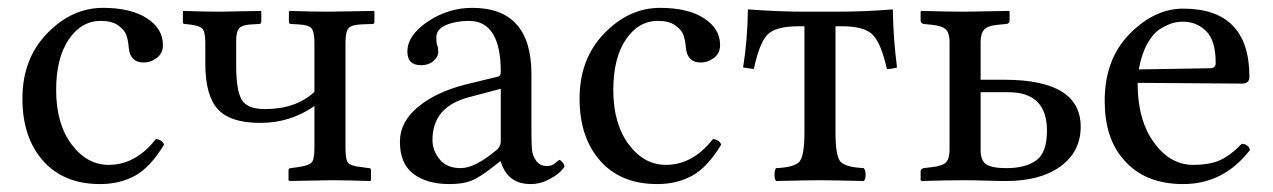

<svg xmlns="http://www.w3.org/2000/svg" viewBox="-20 -459 3243 489"><path d="M397.9 -90.8Q362.8 -32.7 324 -11.5Q285.2 9.8 234.9 9.8Q142.1 9.8 89.6 -49.6Q37.1 -108.9 37.1 -208Q37.1 -309.1 100.1 -374Q163.1 -439 242.2 -439Q313 -439 354 -412.6Q395 -386.2 395 -344.2Q395 -323.2 379.4 -311.5Q363.8 -299.8 346.2 -299.8Q312 -299.8 308.1 -335.9Q306.2 -357.9 301.5 -370.4Q296.9 -382.8 281 -394.3Q265.1 -405.8 236.8 -405.8Q187 -405.8 155 -358.4Q123 -311 123 -230Q123 -144 162.1 -91.6Q201.2 -39.1 256.8 -39.1Q325.7 -39.1 377 -105Q393.1 -103 397.9 -90.8Z M780.8 -349.1Q780.8 -377.9 773.2 -387Q765.6 -396 737.8 -397L721.7 -397.9Q715.8 -397.9 715.8 -402.8V-429.2L717.8 -431.2Q777.8 -429.2 815.9 -429.2L932.6 -431.2L933.6 -429.2V-402.8Q933.6 -397.9 928.7 -397.9L901.9 -397Q876 -396 867.9 -387.5Q859.9 -378.9 859.9 -349.1V-82Q859.9 -53.2 866.2 -44.7Q872.6 -36.1 901.9 -33.2L919.9 -30.8Q924.8 -30.8 924.8 -25.9V0L922.9 2Q861.8 0 822.8 0L716.8 2L714.8 0V-24.9Q714.8 -30.8 720.7 -30.8L737.8 -33.2Q766.6 -37.1 773.7 -45.2Q780.8 -53.2 780.8 -82V-189Q719.7 -146 642.6 -146Q566.4 -146 534.7 -180.9Q502.9 -215.8 502.9 -296.9V-350.1Q502.9 -377.9 495.4 -386Q487.8 -394 460 -397L450.7 -397.9Q445.8 -397.9 445.8 -402.8V-429.2L446.8 -431.2Q503.9 -429.2 539.6 -429.2L644.5 -431.2L645.5 -429.2V-403.8Q645.5 -397.9 639.6 -397.9L623.5 -397Q597.7 -396 589.6 -387.5Q581.5 -378.9 581.5 -355V-293Q581.5 -230 595.2 -205.6Q608.9 -181.2 654.8 -181.2Q733.9 -181.2 780.8 -225.1Z M1255.4 -232.9 1176.3 -211.9Q1081.1 -188 1081.5 -102.1Q1081.5 -75.2 1099.9 -53Q1118.2 -30.8 1153.3 -30.8Q1188.5 -30.8 1241.2 -74.2Q1255.4 -84 1255.4 -100.1ZM1255.4 -47.9H1253.4L1233.4 -32.2Q1200.2 -6.3 1179.2 1.7Q1158.2 9.8 1124.5 9.8Q1067.4 9.8 1033 -16.1Q998.5 -42 998.5 -98.1Q998.5 -147.9 1043.9 -186Q1089.4 -224.1 1163.6 -243.2L1249.5 -264.2Q1255.4 -266.1 1255.4 -275.9Q1255.4 -405.8 1174.3 -405.8Q1141.1 -405.8 1116.2 -395.3Q1091.3 -384.8 1091.3 -363.8Q1091.3 -349.6 1093.3 -344.2Q1096.2 -338.4 1096.2 -326.2Q1096.2 -314.9 1084.2 -304Q1072.3 -293 1052.2 -293Q1017.1 -293 1017.6 -328.1Q1017.6 -369.1 1069.6 -404.1Q1121.6 -439 1182.6 -439Q1333.5 -439 1333.5 -270V-121.1Q1333.5 -92.3 1335 -77.1Q1336.4 -62 1345.9 -49.1Q1355.5 -36.1 1373.5 -36.1Q1385.7 -36.1 1394.5 -43.9Q1403.3 -51.8 1404.3 -51.8Q1407.2 -51.8 1412.4 -45.9Q1417.5 -40 1417.5 -35.2Q1417.5 -32.2 1407 -21.7Q1396.5 -11.2 1375.5 -0.7Q1354.5 9.8 1332.5 9.8Q1272.5 10.3 1255.4 -47.9Z M1816.9 -90.8Q1781.7 -32.7 1742.9 -11.5Q1704.1 9.8 1653.8 9.8Q1561 9.8 1508.5 -49.6Q1456.1 -108.9 1456.1 -208Q1456.1 -309.1 1519 -374Q1582 -439 1661.1 -439Q1731.9 -439 1772.9 -412.6Q1814 -386.2 1814 -344.2Q1814 -323.2 1798.3 -311.5Q1782.7 -299.8 1765.1 -299.8Q1731 -299.8 1727.1 -335.9Q1725.1 -357.9 1720.5 -370.4Q1715.8 -382.8 1700 -394.3Q1684.1 -405.8 1655.8 -405.8Q1606 -405.8 1574 -358.4Q1542 -311 1542 -230Q1542 -144 1581.1 -91.6Q1620.1 -39.1 1675.8 -39.1Q1744.6 -39.1 1795.9 -105Q1812 -103 1816.9 -90.8Z M2028.8 -122.1V-392.1H2013.7Q1954.6 -392.1 1934.1 -370.1Q1913.6 -348.1 1899.9 -283.2L1872.6 -287.1Q1883.8 -356.9 1884.8 -435.1Q1964.8 -429.2 2030.8 -429.2H2105.5Q2184.6 -429.2 2253.9 -435.1Q2254.9 -361.8 2264.6 -287.1Q2251.5 -283.2 2238.8 -283.2Q2224.6 -347.2 2203.6 -369.6Q2182.6 -392.1 2124.5 -392.1H2107.9V-122.1Q2107.9 -62 2120.4 -47.6Q2132.8 -33.2 2179.7 -30.8Q2184.6 -25.9 2184.6 -13.9Q2184.6 -2 2179.7 2Q2093.8 0 2068.8 0Q2041 0 1956.5 2Q1952.6 -2 1952.6 -13.9Q1952.6 -25.9 1956.5 -30.8Q2003.4 -32.7 2016.1 -47.4Q2028.8 -62 2028.8 -122.1Z M2646.5 -126Q2646.5 -224.1 2548.3 -224.1H2477.5V-76.2Q2477.5 -50.3 2491.9 -40.5Q2506.3 -30.8 2543.5 -30.8Q2591.3 -30.8 2618.9 -50.3Q2646.5 -69.8 2646.5 -126ZM2398.4 -78.1V-352.1Q2398.4 -374 2389.4 -383.5Q2380.4 -393.1 2352.5 -396L2332.5 -397.9Q2324.7 -399.9 2324.7 -407.2V-429.2L2326.7 -431.2Q2398.4 -429.2 2436.5 -429.2L2549.3 -431.2L2551.3 -429.2V-407.2Q2551.3 -398.4 2542.5 -397.9L2522.5 -396Q2496.6 -394 2487.1 -384Q2477.5 -374 2477.5 -352.1V-255.9H2537.6Q2732.4 -255.9 2732.4 -136.2Q2732.4 -73.2 2681.4 -35.6Q2630.4 2 2542.5 2Q2521.5 2 2489.5 1Q2457.5 0 2436.5 0Q2394 0 2326.7 2L2324.7 0V-22.9Q2324.7 -28.8 2332.5 -30.8L2352.5 -33.2Q2380.4 -36.1 2389.4 -45.7Q2398.4 -55.2 2398.4 -78.1Z M2880.4 -282.2 3061.5 -285.2Q3076.7 -285.2 3076.2 -298.8Q3076.2 -356 3051.8 -379.9Q3027.3 -403.8 2993.2 -403.8Q2980 -403.8 2967.3 -400.4Q2954.6 -397 2936 -386Q2917.5 -375 2902.3 -348.1Q2887.2 -321.3 2880.4 -282.2ZM3142.6 -92.8Q3159.7 -91.8 3163.6 -77.1Q3096.7 9.8 2993.2 9.8Q2894 9.8 2840.3 -54.2Q2793.5 -108.4 2793.5 -202.1Q2793.5 -308.1 2856.9 -372.6Q2920.4 -437 2993.2 -437Q3162.1 -437 3162.1 -263.2Q3162.1 -246.1 3143.6 -246.1L2877.4 -248Q2877.4 -164.1 2909.2 -110.8Q2953.1 -39.1 3018.6 -39.1Q3060.5 -39.1 3087.2 -51Q3113.8 -63 3142.6 -92.8Z"/></svg>

Font: Linux Libertine Capitals
Style: Small Caps
Weight: 400
Designer: Philipp H. Poll
Foundry: Philipp H. Poll
Version: Version 5.1.3